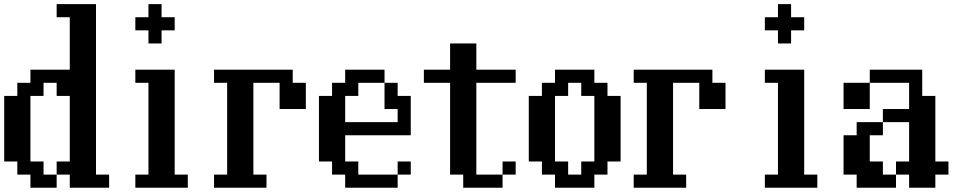

<svg xmlns="http://www.w3.org/2000/svg" viewBox="-20 -879 4540 915"><path d="M0 -109.4V-421.9H62.5V-484.4H125V-546.9H312.5V-796.9H250V-859.4H437.5V-46.9H500V15.6H312.5V-46.9H250V15.6H125V-46.9H62.5V-109.4ZM250 -46.9V-109.4H312.5V-421.9H250V-484.4H187.5V-421.9H125V-109.4H187.5V-46.9Z M625 -734.4V-796.9H687.5V-859.4H750V-796.9H812.5V-734.4H750V-671.9H687.5V-734.4ZM625 15.6V-46.9H687.5V-484.4H625V-546.9H812.5V-46.9H875V15.6Z M1000 15.6V-46.9H1062.5V-484.4H1000V-546.9H1375V-484.4H1437.5V-359.4H1312.5V-484.4H1187.5V-46.9H1250V15.6Z M1500 -109.4V-421.9H1562.5V-484.4H1625V-546.9H1812.5V-484.4H1875V-421.9H1937.5V-234.4H1625V-109.4H1687.5V-46.9H1875V15.6H1625V-46.9H1562.5V-109.4ZM1875 -46.9V-109.4H1937.5V-46.9ZM1812.5 -484.4H1687.5V-421.9H1625V-296.9H1875V-359.4H1812.5Z M2000 -484.4V-546.9H2125V-671.9H2250V-546.9H2437.5V-484.4H2250V-46.9H2375V15.6H2187.5V-46.9H2125V-484.4ZM2375 -46.9V-109.4H2437.5V-46.9Z M2625 -109.4H2687.5V-46.9H2750V-109.4H2812.5V-421.9H2750V-484.4H2687.5V-421.9H2625ZM2500 -109.4V-421.9H2562.5V-484.4H2625V-546.9H2812.5V-484.4H2875V-421.9H2937.5V-109.4H2875V-46.9H2812.5V15.6H2625V-46.9H2562.5V-109.4Z M3000 15.6V-46.9H3062.5V-484.4H3000V-546.9H3375V-484.4H3437.5V-359.4H3312.5V-484.4H3187.5V-46.9H3250V15.6Z M3625 -734.4V-796.9H3687.5V-859.4H3750V-796.9H3812.5V-734.4H3750V-671.9H3687.5V-734.4ZM3625 15.6V-46.9H3687.5V-484.4H3625V-546.9H3812.5V-46.9H3875V15.6Z M4000 -359.4V-484.4H4125V-546.9H4375V-421.9H4437.5V-109.4H4500V-46.9H4437.5V15.6H4312.5V-46.9H4250V-109.4H4312.5V-296.9H4187.5V-359.4H4312.5V-484.4H4125V-359.4ZM4000 -46.9V-234.4H4062.5V-296.9H4187.5V-234.4H4125V-109.4H4187.5V-46.9H4250V15.6H4062.5V-46.9Z"/></svg>

Font: KH Dot Dougenzaka 16
Style: Regular
Weight: 400
Designer: Original version for X68000 by Keitarou Hiraki (http://hp.vector.co.jp/authors/VA000874/) / TrueType conversion by Homem
Version: Version 1.00.20150527